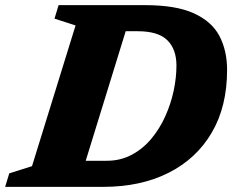

<svg xmlns="http://www.w3.org/2000/svg" viewBox="-47 -727 920 747"><path d="M247 -628 165 -654.5 181 -707H517.5Q637.5 -707 707.2 -675.2Q777 -643.5 806.8 -586.8Q836.5 -530 836.5 -455Q836.5 -312.5 776.8 -210.8Q717 -109 608.5 -54.5Q500 0 354.5 0H-27L-11 -52.5L77.5 -80.5ZM368 -101.5Q422 -101.5 465.5 -124.8Q509 -148 541.8 -187.2Q574.5 -226.5 596.2 -275Q618 -323.5 628.8 -374.5Q639.5 -425.5 639.5 -472Q639.5 -535.5 604 -570.5Q568.5 -605.5 489 -605.5H442L286.5 -101.5Z"/></svg>

Font: Newsreader 6pt
Style: Bold Italic
Weight: 700
Italic angle: -17°
Designer: Hugues Gentile
Foundry: Production Type
Version: Version 1.003; ttfautohint (v1.8.3)